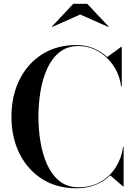

<svg xmlns="http://www.w3.org/2000/svg" viewBox="-20 -1002 726 1032"><path d="M411 -924 260.5 -857 259 -859 374 -981.5H449L564 -859L562.5 -857ZM644.5 -212.5V0H641.5L572.5 -59.5Q539.5 -27 493.8 -8.5Q448 10 391.5 10Q285 10 206.5 -39.8Q128 -89.5 84.8 -176.5Q41.5 -263.5 41.5 -375Q41.5 -486.5 84.8 -573.5Q128 -660.5 206.5 -710.2Q285 -760 391.5 -760Q440 -760 482 -742.8Q524 -725.5 556 -695.5L631.5 -750H634.5V-537.5H631Q622.5 -600.5 589.5 -649.2Q556.5 -698 507.5 -726.2Q458.5 -754.5 401.5 -754.5Q341 -754.5 299.8 -721.2Q258.5 -688 233.5 -632.8Q208.5 -577.5 197.5 -510.2Q186.5 -443 186.5 -375Q186.5 -307 197.5 -239.8Q208.5 -172.5 233.5 -117.2Q258.5 -62 299.8 -28.8Q341 4.5 401.5 4.5Q470.5 4.5 521.8 -25.5Q573 -55.5 603.5 -104.8Q634 -154 641.5 -212.5Z"/></svg>

Font: Bodoni* 72pt Medium
Style: Regular
Weight: 500
Version: Version 2.3